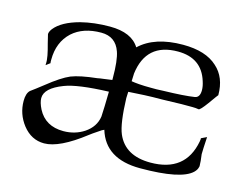

<svg xmlns="http://www.w3.org/2000/svg" viewBox="-75 -593 890 708"><g transform="rotate(15 370.5 -239.0)"><path d="M142 3Q93 3 60 -39Q29 -79 29 -129Q29 -158 42 -170Q50 -176 61.5 -184.5Q73 -193 88 -205Q139 -246 172 -260Q205 -273 270 -280Q279 -282 292.5 -283.5Q306 -285 325 -288V-295Q325 -363 314 -394Q296 -446 241 -446Q172 -446 131 -409Q88 -369 88 -302Q88 -298 88 -294.5Q88 -291 89 -289L73 -277V-282Q74 -295 70.5 -313.5Q67 -332 60 -357L52 -390Q52 -399 61 -411Q88 -445 155 -463Q206 -476 266 -476Q349 -476 379 -427Q436 -481 544 -481Q631 -481 675 -440Q717 -403 717 -335Q717 -336 690 -298Q666 -265 660 -266Q649 -268 636.5 -268Q624 -268 611 -268H594L521 -266Q485 -266 453 -264.5Q421 -263 393 -261L392 -237Q395 -141 411 -103Q442 -30 539 -30Q672 -30 695 -152Q697 -163 696 -165L717 -175Q714 -126 714 -109Q714 -105 717 -84Q717 -78 717.5 -73.5Q718 -69 718 -66Q718 -61 717 -60Q715 -50 705 -40Q664 0 508 0Q375 0 344 -103Q341 -102 335 -98.5Q329 -95 321 -89Q312 -83 305.5 -78.5Q299 -74 294 -70Q200 3 142 3ZM471 -297Q481 -297 492 -297Q503 -297 516 -298Q557 -299 586.5 -301Q616 -303 635 -306Q654 -309 654 -337Q654 -352 648 -370Q623 -452 532 -452Q411 -452 396 -331V-328L395 -302Q406 -300 425 -298.5Q444 -297 471 -297ZM199 -59Q243 -59 278 -82Q315 -107 321 -147Q323 -180 324 -243Q206 -239 157 -220Q89 -194 89 -156Q89 -139 101 -115Q130 -59 199 -59Z"/></g></svg>

Font: Gideon Roman
Style: Regular
Weight: 400
Designer: Robert E. Leuschke
Foundry: Robert E. Leuschke
Version: Version 2.010